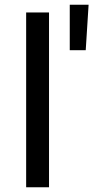

<svg xmlns="http://www.w3.org/2000/svg" viewBox="-20 -795 396 815"><path d="M91 -742H188.1V0H91ZM276.1 -774.9H356.1L343.9 -582H276.1Z"/></svg>

Font: iiserrat Thin
Style: Regular
Weight: 100
Designer: Akira Ohta
Foundry: Akira Ohta
Version: Version 1.200;Glyphs 3.3.1 (3343)